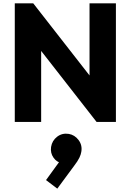

<svg xmlns="http://www.w3.org/2000/svg" viewBox="-20 -726 778 1143"><path d="M68 0V-706H178L225 -565V0ZM555 0 139 -533 178 -706 594 -173ZM555 0 513 -141V-706H670V0ZM321 397 254 346 344 222 391 217Q382 230 370.5 238Q359 246 346 244Q318 240 298.5 212.5Q279 185 284 149Q290 111 320 88Q350 65 389 71Q425 77 448 108Q471 139 464 178Q462 193 452.5 213Q443 233 420 263Z"/></svg>

Font: Outfit Thin
Style: Bold
Weight: 700
Version: Version 1.100;gftools[0.9.27]